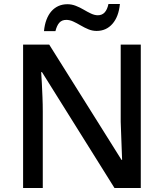

<svg xmlns="http://www.w3.org/2000/svg" viewBox="-20 -936 816 956"><path d="M681 0H550L189 -577H185Q187 -551 188.5 -519Q190 -487 191.5 -452Q193 -417 193 -380V0H95V-714H225L585 -140H588Q587 -161 586 -193Q585 -225 583.5 -261.5Q582 -298 581 -330V-714H681ZM199 -781Q202 -813 211.5 -838Q221 -863 236 -880Q251 -897 271 -906Q291 -915 316 -915Q337 -915 357.5 -907Q378 -899 396.5 -888Q415 -877 433 -868.5Q451 -860 467 -860Q488 -860 501 -874Q514 -888 520 -916H577Q571 -853 540 -817.5Q509 -782 461 -782Q440 -782 420.5 -790Q401 -798 381.5 -809.5Q362 -821 344.5 -829Q327 -837 310 -837Q288 -837 275.5 -823Q263 -809 256 -781Z"/></svg>

Font: Noto Sans Devanagari Medium
Style: Regular
Weight: 500
Version: Version 2.003